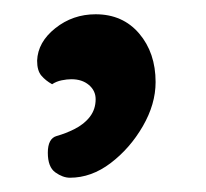

<svg xmlns="http://www.w3.org/2000/svg" viewBox="-20 -118 288 269"><path d="M198 -3Q198 28 180 59Q162 90 135 110.5Q108 131 78 131Q68 131 57.5 123.5Q47 116 47 96Q47 76 59.5 72.5Q72 69 84 63Q98 56 106 45.5Q114 35 114 21Q114 9 104.5 1Q95 -7 80 -7Q74 -7 66.5 -5.5Q59 -4 53 0Q44 -5 38 -12Q32 -19 32 -33Q33 -59 57.5 -78.5Q82 -98 114 -98Q152 -98 175 -71Q198 -44 198 -3Z"/></svg>

Font: Quicksand Light SemiBold
Style: Regular
Weight: 600
Version: Version 3.006